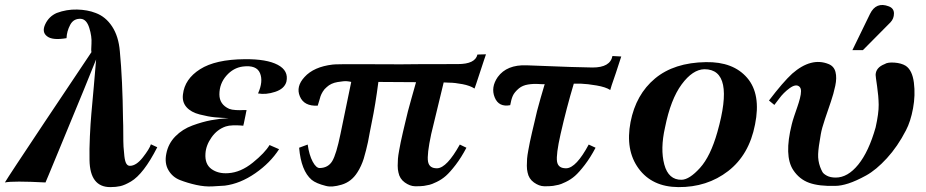

<svg xmlns="http://www.w3.org/2000/svg" viewBox="-38 -746 3786 785"><path d="M605 -144Q577 -89 550 -54Q523 -19 497.5 -4Q472 11 454 15Q436 19 413 19Q330 19 328 -91Q327 -135 329.5 -188.5Q332 -242 335.5 -281Q339 -320 345.5 -392Q352 -464 355 -503L304 -377Q252 -251 200 -125Q148 1 148 0Q15 -7 -18 0Q-4 -24 144 -246Q292 -468 336 -533Q334 -538 336 -567.5Q338 -597 327 -632Q316 -667 293 -669Q263 -671 249 -644.5Q235 -618 234 -590Q176 -580 154 -598Q132 -615 147 -647Q162 -679 194 -693Q234 -708 277 -707Q320 -706 353 -693Q394 -678 420.5 -637.5Q447 -597 452 -536Q463 -422 465 -257Q466 -237 466 -200.5Q466 -164 467 -146.5Q468 -129 470.5 -107.5Q473 -86 478.5 -77Q484 -68 493 -68Q519 -68 546 -102.5Q573 -137 579 -156Z M1133 -412Q1125 -383 1087 -370.5Q1049 -358 1017 -364Q1039 -413 1025 -447Q1011 -481 955 -474Q916 -469 887.5 -436.5Q859 -404 859 -360Q859 -319 899 -301Q909 -297 926.5 -296Q944 -295 957 -296H970Q970 -295 969.5 -293Q969 -291 968 -286Q967 -281 966 -275.5Q965 -270 963.5 -263.5Q962 -257 961 -251.5Q960 -246 959 -241.5Q958 -237 957 -234V-232L945 -233Q932 -234 914.5 -233.5Q897 -233 885 -229Q850 -217 827 -184.5Q804 -152 802 -118Q799 -75 826.5 -55Q854 -35 895 -38Q946 -41 995.5 -81Q1045 -121 1064 -153L1103 -136Q1067 -80 1005.5 -37.5Q944 5 881 13Q863 14 831.5 16Q800 18 764 10Q728 2 697.5 -10Q667 -22 650.5 -50.5Q634 -79 642 -118Q650 -159 679 -188.5Q708 -218 749 -233Q790 -248 825 -254.5Q860 -261 897 -263Q866 -264 840 -266.5Q814 -269 778.5 -278Q743 -287 724.5 -308Q706 -329 710 -360Q717 -423 780 -463Q843 -503 962 -504Q1052 -505 1097.5 -481Q1143 -457 1133 -412Z M1949 -524Q1946 -515 1941 -500.5Q1936 -486 1926 -455Q1916 -424 1909 -403.5Q1902 -383 1902 -384Q1884 -396 1852.5 -402Q1821 -408 1799 -408L1776 -409Q1750 -304 1725 -198Q1707 -114 1712 -85.5Q1717 -57 1750 -58Q1789 -60 1842 -155L1869 -142Q1848 -102 1825 -72Q1802 -42 1785 -27Q1768 -12 1747 -2Q1726 8 1718 9.5Q1710 11 1695 14Q1679 16 1658.5 15.5Q1638 15 1617 0Q1596 -15 1591 -41Q1588 -53 1588 -68.5Q1588 -84 1589 -97Q1590 -110 1594 -131.5Q1598 -153 1600.5 -165.5Q1603 -178 1609.5 -206Q1616 -234 1619 -246Q1628 -287 1644.5 -344.5Q1661 -402 1663 -410L1509 -411Q1497 -318 1482 -246Q1479 -233 1474 -205.5Q1469 -178 1466.5 -165.5Q1464 -153 1458.5 -131.5Q1453 -110 1449 -97Q1445 -84 1438 -68.5Q1431 -53 1423 -41Q1399 -3 1359 9Q1319 21 1294 14Q1254 4 1236 -11Q1193 -48 1185 -142L1220 -155Q1226 -112 1240.5 -85Q1255 -58 1270 -59Q1304 -60 1320.5 -87.5Q1337 -115 1354 -198L1398 -411Q1391 -413 1380 -414Q1369 -415 1342 -410.5Q1315 -406 1298 -390Q1288 -382 1281.5 -371Q1275 -360 1272.5 -352.5Q1270 -345 1266.5 -332Q1263 -319 1261 -314Q1205 -311 1188 -352Q1171 -392 1207 -431Q1245 -473 1322 -482Q1331 -484 1460 -483.5Q1589 -483 1601 -483Q1649 -484 1834 -484Q1905 -484 1914 -523Z M2502 -515Q2499 -506 2494.5 -492Q2490 -478 2480 -447.5Q2470 -417 2463 -398L2457 -378Q2439 -390 2401.5 -396.5Q2364 -403 2336 -404H2308Q2278 -304 2254 -198Q2235 -114 2239.5 -85.5Q2244 -57 2278 -58Q2318 -60 2369 -155L2397 -142Q2376 -102 2353 -72Q2330 -42 2313 -27Q2296 -12 2275 -2Q2254 8 2246 9.5Q2238 11 2223 14Q2207 16 2186.5 15.5Q2166 15 2145 0Q2124 -15 2119 -41Q2116 -53 2116 -68.5Q2116 -84 2117 -97Q2118 -110 2122 -131.5Q2126 -153 2128.5 -165.5Q2131 -178 2137.5 -206Q2144 -234 2147 -246Q2156 -289 2172 -344Q2188 -399 2189 -402Q2186 -401 2164.5 -402.5Q2143 -404 2121 -400.5Q2099 -397 2084 -385Q2065 -369 2058.5 -354Q2052 -339 2048 -316Q2001 -307 1984.5 -348Q1968 -389 1997 -431Q2034 -482 2115 -479Q2337 -470 2385 -470Q2457 -470 2466 -517Z M3049 -237Q3025 -113 2939 -46.5Q2853 20 2735 19Q2628 18 2573 -57Q2518 -132 2540 -247Q2562 -360 2640 -425Q2718 -490 2848 -492Q2960 -494 3017 -427.5Q3074 -361 3049 -237ZM2895 -206Q2968 -463 2842 -463Q2794 -462 2749 -401Q2704 -340 2681 -225Q2661 -137 2678 -73.5Q2695 -10 2749 -11Q2781 -12 2824 -59.5Q2867 -107 2895 -206Z M3603 -655 3490 -541H3447L3519 -689Q3544 -740 3596 -720Q3617 -712 3617 -691Q3617 -670 3603 -655ZM3666 -213Q3632 -147 3588 -99Q3544 -51 3503 -28.5Q3462 -6 3431 4Q3400 14 3377 14Q3311 16 3270.5 1.5Q3230 -13 3205 -51Q3167 -109 3199 -237Q3202 -250 3209 -271Q3216 -292 3222 -309Q3228 -326 3232.5 -343.5Q3237 -361 3237 -373.5Q3237 -386 3230 -392Q3216 -404 3190.5 -385.5Q3165 -367 3147 -342L3128 -317L3106 -335Q3163 -410 3201 -445Q3279 -513 3350 -484Q3372 -475 3378 -451.5Q3384 -428 3377 -395Q3370 -362 3359 -330Q3348 -298 3335 -259.5Q3322 -221 3318 -198Q3308 -143 3307 -116Q3306 -89 3315 -64Q3320 -51 3324.5 -43Q3329 -35 3343 -27.5Q3357 -20 3379 -20Q3428 -20 3471 -73Q3514 -126 3542 -225Q3555 -283 3554.5 -318Q3554 -353 3548 -393.5Q3542 -434 3542 -440Q3543 -470 3579 -484Q3591 -492 3619 -490Q3647 -488 3665 -477Q3692 -459 3698.5 -408Q3705 -357 3695 -303Q3685 -249 3666 -213Z"/></svg>

Font: GFS Artemisia
Style: Bold Italic
Weight: 700
Italic angle: -12°
Designer: Designed by Takis Katsoulidis and George D. Matthiopoulos.
Foundry: Designed by Takis Katsoulidis and George D. Matthiopoulos.
Version: Version 1.0